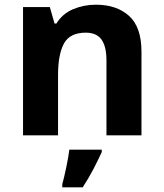

<svg xmlns="http://www.w3.org/2000/svg" viewBox="-20 -576 697 817"><path d="M388 -556Q476 -556 529 -508.5Q582 -461 582 -356V0H433V-319Q433 -378 412 -407.5Q391 -437 345 -437Q277 -437 252 -390.5Q227 -344 227 -257V0H78V-546H192L212 -476H220Q246 -518 291.5 -537Q337 -556 388 -556ZM413 61V71Q398 104 378 142.5Q358 181 332 221H245V208Q253 179 262 136Q271 93 275 61Z"/></svg>

Font: Noto IKEA Arabic
Style: Bold
Weight: 700
Designer: Monotype Design Team
Foundry: Monotype Imaging Inc.
Version: Version 1.200